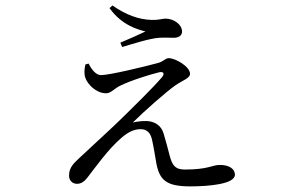

<svg xmlns="http://www.w3.org/2000/svg" viewBox="-20 -612 1040 683"><path d="M657 51C721.4 51 815.7 43.2 815.7 9.5C815.7 -11.5 794.6 -25.3 762.5 -25.3C734.1 -25.3 721.4 -8.9 638.3 -8.9C605.6 -8.9 593.8 -20.6 584 -56.7C577.9 -80.8 569.3 -112.9 561.9 -137.3C553.6 -166.4 528.3 -181.5 498.8 -181.5C485.4 -181.5 467.1 -179.9 452.4 -176.1C494 -217.5 569.8 -284.1 602.5 -307.4C628.5 -325.9 656 -333.4 656 -349.3C656 -375.1 604.2 -405.1 580.5 -405.1C567.7 -405.1 561.5 -393.2 543.1 -388.2C498 -376 370.4 -344.8 339.3 -344.8C322.4 -344.8 306.8 -362.7 295.2 -385.8L283.8 -382.8C280.2 -366.7 278.5 -350.8 283.4 -335.7C291.4 -311.7 322.3 -280.2 357.3 -280.2C373.6 -280.2 383 -293.7 404.5 -305.6C445.8 -326.3 513.7 -346.9 543.9 -354.3C560.8 -358.9 567.9 -351.3 555.8 -336.9C525 -300.6 453 -229.8 396.2 -174.8C357.8 -137.9 295.6 -81.6 263.8 -51.4C241.7 -30.7 225.6 -16.2 225.6 12.8C225.6 31 238.4 41.9 253.9 41.9C269.9 41.9 281.2 32.6 292.3 18C321.1 -19 364.2 -80.4 411.3 -121.1C434.5 -141.4 456.1 -152.5 480.3 -152.5C503.8 -152.5 515.8 -137.4 520.6 -115.9C526.8 -88.9 531.5 -56.9 536.3 -30.6C547.8 29.9 573.1 51 657 51ZM408.1 -460.2 414.5 -444.7C447 -454.3 512.5 -475.4 545.1 -477.5C565.4 -478.9 579.6 -477.6 598.3 -477.6C619.2 -477.6 627.6 -488.3 627.6 -499.4C627.6 -526.3 596.2 -545.8 569.2 -545.8C556.7 -545.8 544.8 -540.3 519.6 -541.1C473 -542.7 429.2 -558.5 380 -592.5L369.6 -583.1C413.5 -521.7 471.3 -506.6 497.5 -500.1C475.2 -489.3 439.3 -473.3 408.1 -460.2Z"/></svg>

Font: Source Han Serif CN VF
Style: Regular
Weight: 250
Designer: Ryoko NISHIZUKA 西塚涼子 (kana & ideographs); Frank Grießhammer (Latin, Greek & Cyrillic); Wenlong ZHANG 张文龙 (bopomofo); San
Foundry: Adobe
Version: Version 2.002;hotconv 1.1.0;makeotfexe 2.6.0